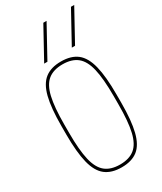

<svg xmlns="http://www.w3.org/2000/svg" viewBox="-246 -1085 993 1179"><g transform="rotate(-30 250.0 -495.0)"><path d="M374 -780H351L472 -1000H495ZM178 -780H155L276 -1000H299ZM250 10Q179 10 136 -23.5Q93 -57 74 -133Q55 -209 55 -335V-395Q55 -522 74 -597.5Q93 -673 136 -706.5Q179 -740 250 -740Q322 -740 364.5 -706.5Q407 -673 426 -597.5Q445 -522 445 -395V-335Q445 -209 426 -133Q407 -57 364.5 -23.5Q322 10 250 10ZM250 -10Q315 -10 353.5 -41Q392 -72 408.5 -143Q425 -214 425 -335V-395Q425 -516 408.5 -587Q392 -658 353.5 -689Q315 -720 250 -720Q185 -720 146.5 -689Q108 -658 91.5 -587Q75 -516 75 -395V-335Q75 -214 91.5 -143Q108 -72 146.5 -41Q185 -10 250 -10Z"/></g></svg>

Font: M PLUS 1 Code Thin
Style: Regular
Weight: 250
Designer: Coji Morishita
Foundry: UNDERFOREST DESIGN
Version: Version 1.002